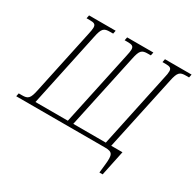

<svg xmlns="http://www.w3.org/2000/svg" viewBox="-205 -919 1313 1288"><g transform="rotate(30 451.0 -275.0)"><path d="M717 164H742L783 -31H696L819 -605C834 -679 849 -689 895 -689H919L924 -714H718L713 -689H736C769 -689 784 -684 784 -658C784 -646 782 -629 776 -606L654 -31H402L525 -605C540 -678 553 -689 601 -689H623L628 -714H425L420 -689H443C476 -689 491 -684 491 -657C491 -645 488 -629 483 -606L360 -31H109L231 -605C246 -679 260 -689 307 -689H331L336 -714H130L125 -689H151C183 -689 197 -684 197 -657C197 -645 194 -629 189 -606L83 -109C68 -35 54 -25 8 -25H-17L-22 0H667C726 0 733 19 724 100Z"/></g></svg>

Font: Noto Serif Condensed ExtraLight
Style: Italic
Weight: 200
Width: 3
Italic angle: -12°
Designer: Monotype Design Team
Foundry: Monotype Imaging Inc.
Version: Version 2.013